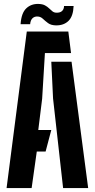

<svg xmlns="http://www.w3.org/2000/svg" viewBox="-20 -961 484 981"><path d="M13.6 0 116.9 -800H329.1L343 -689.7H209.5L195.4 -456.8L175.6 -296.9H242.1L213 -186.6H167.9L141.6 0ZM302.4 0 251.1 -457.8 242.1 -645.5H345.6L430.5 0ZM307.2 -930.2H356.1Q354 -877.8 330 -854.3Q305.9 -830.8 266.4 -831.3Q240.7 -831.7 225.7 -842.8Q210.7 -853.9 199 -865.1Q187.3 -876.2 171.8 -876.7Q155.9 -877.4 145.8 -867.5Q135.8 -857.7 134 -837.5H85.2Q89 -894.5 114.1 -918.2Q139.1 -941.9 176.4 -940.9Q197.2 -940.4 209.7 -933.6Q222.2 -926.9 231.1 -918.1Q239.9 -909.3 248.3 -902.8Q256.6 -896.3 268.7 -896.1Q287.3 -895.7 297.1 -904.8Q307 -914 307.2 -930.2Z"/></svg>

Font: Big Shoulders Stencil Thin
Style: Regular
Weight: 100
Designer: Patric King
Foundry: XO Type Co
Version: Version 2.001